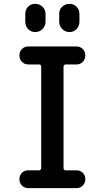

<svg xmlns="http://www.w3.org/2000/svg" viewBox="-20 -970 540 990"><path d="M389.6 -898.4V-858.4Q389.6 -835.9 375 -820.3Q360.4 -804.7 338.4 -804.7Q316.4 -804.7 300.8 -820.3Q285.2 -835.9 285.2 -858.4V-898.4Q285.2 -920.9 300.8 -935.5Q316.4 -950.2 338.4 -950.2Q360.4 -950.2 375 -935.1Q389.6 -919.9 389.6 -898.4ZM110.4 -898.4Q110.4 -920.9 125 -935.5Q139.6 -950.2 161.6 -950.2Q183.6 -950.2 199.2 -935.1Q214.8 -919.9 214.8 -898.4V-858.4Q214.8 -835.9 199.2 -820.3Q183.6 -804.7 161.6 -804.7Q139.6 -804.7 125 -820.3Q110.4 -835.9 110.4 -858.4ZM180.7 -91.8Q191.4 -91.8 192.4 -103.5V-626Q192.4 -637.7 180.7 -637.7H126Q106.4 -637.7 93.3 -650.9Q80.1 -664.1 80.1 -684.1Q80.1 -704.1 93.3 -717.3Q106.4 -730.5 126 -730.5H374Q393.6 -730.5 406.7 -717.3Q419.9 -704.1 419.9 -684.1Q419.9 -664.1 406.7 -650.9Q393.6 -637.7 374 -637.7H319.3Q308.6 -637.7 307.6 -626V-103.5Q307.6 -91.8 319.3 -91.8H374Q393.6 -91.8 406.7 -79.1Q419.9 -66.4 419.9 -46.4Q419.9 -26.4 406.7 -13.2Q393.6 0 374 0H126Q106.4 0 93.3 -13.2Q80.1 -26.4 80.1 -46.4Q80.1 -66.4 93.3 -79.1Q106.4 -91.8 126 -91.8Z"/></svg>

Font: Rounded-X Mgen+ 2m medium
Style: Regular
Weight: 500
Designer: [Source Han Sans]
Ryoko NISHIZUKA  (kana & ideographs); Paul D. Hunt (Latin, Greek & Cyrillic); Wenlong ZHANG  (bopomofo
Version: Version 1.059.20150602